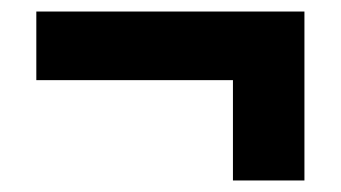

<svg xmlns="http://www.w3.org/2000/svg" viewBox="-20 -432 592 333"><path d="M508 -412V-119H384V-293H43V-412Z"/></svg>

Font: Noto Sans Disp ExtBd
Style: Regular
Weight: 800
Designer: Monotype Design Team
Foundry: Monotype Imaging Inc.
Version: Version 2.000;GOOG;noto-source:20170915:90ef993387c0; ttfaut